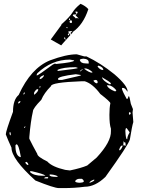

<svg xmlns="http://www.w3.org/2000/svg" viewBox="-20 -921 724 988"><path d="M413.1 -630.9H424.8Q497.1 -596.7 568.4 -539.1Q636.7 -480.5 636.7 -450.2H634.8Q624 -468.8 612.3 -468.8H611.3Q607.4 -468.8 607.4 -463.9Q612.3 -446.3 631.8 -412.1H634.8Q637.7 -412.1 641.6 -425.8H643.6Q646.5 -424.8 653.3 -386.7L664.1 -359.4L662.1 -341.8L666 -293Q659.2 -271.5 648.4 -204.1Q642.6 -177.7 522.5 -10.7Q469.7 40 416 40Q363.3 46.9 308.6 46.9H283.2Q258.8 46.9 162.1 7.8Q39.1 -103.5 39.1 -161.1Q21.5 -199.2 9.8 -229.5Q9.8 -245.1 46.9 -345.7Q46.9 -408.2 76.2 -432.6Q138.7 -570.3 237.3 -610.4Q321.3 -641.6 375 -641.6ZM130.9 -215.8V-207Q146.5 -174.8 171.9 -128.9Q171.9 -115.2 223.6 -89.8Q248 -62.5 315.4 -46.9L339.8 -43.9Q396.5 -55.7 428.7 -69.3L477.5 -110.4Q552.7 -191.4 550.8 -246.1V-258.8Q543 -281.2 543 -330.1Q543 -365.2 547.9 -389.6Q547.9 -397.5 496.1 -437.5Q457 -490.2 416 -502.9H400.4Q242.2 -497.1 242.2 -477.5Q207 -442.4 192.4 -407.2Q149.4 -363.3 149.4 -347.7Q137.7 -297.9 130.9 -215.8ZM168.9 -537.1V-532.2Q175.8 -532.2 252 -588.9L262.7 -593.8L269.5 -591.8Q361.3 -600.6 361.3 -609.4V-610.4L339.8 -614.3Q246.1 -614.3 171.9 -543.9ZM278.3 -514.6V-513.7L281.2 -509.8H299.8L395.5 -532.2V-535.2L370.1 -539.1Q278.3 -528.3 278.3 -514.6ZM59.6 -173.8V-163.1Q61.5 -119.1 85 -112.3L86.9 -113.3V-115.2Q76.2 -178.7 64.5 -178.7ZM276.4 -561.5V-555.7Q380.9 -567.4 380.9 -571.3L370.1 -575.2H368.2Q304.7 -575.2 276.4 -561.5ZM390.6 -612.3Q395.5 -594.7 419.9 -594.7L434.6 -593.8L436.5 -594.7V-600.6Q436.5 -617.2 409.2 -619.1Q390.6 -617.2 390.6 -612.3ZM134.8 -40V-35.2Q154.3 -16.6 198.2 -16.6H212.9V-17.6Q206.1 -25.4 143.6 -40ZM367.2 9.8V12.7Q367.2 17.6 387.7 19.5Q411.1 18.6 411.1 12.7V9.8Q408.2 2.9 401.4 -1H389.6Q375 -1 367.2 9.8ZM625 -248Q627 -206.1 632.8 -205.1H634.8Q634.8 -219.7 646.5 -238.3V-241.2L631.8 -261.7H629.9Q626 -261.7 625 -248ZM530.3 -482.4V-480.5Q538.1 -463.9 570.3 -451.2H575.2L578.1 -455.1V-457Q556.6 -482.4 536.1 -482.4ZM504.9 -523.4V-521.5Q510.7 -504.9 543.9 -487.3H547.9L550.8 -491.2V-492.2Q544.9 -501 504.9 -523.4ZM416 -569.3 414.1 -567.4V-566.4Q439.5 -546.9 454.1 -546.9L455.1 -548.8V-550.8Q433.6 -569.3 416 -569.3ZM235.4 -23.4V-19.5Q235.4 -10.7 274.4 -10.7L276.4 -12.7V-14.6Q257.8 -23.4 235.4 -23.4ZM482.4 -580.1V-578.1Q495.1 -560.5 511.7 -560.5Q511.7 -575.2 488.3 -583H486.3ZM155.3 -443.4V-434.6H158.2Q176.8 -450.2 176.8 -460L175.8 -461.9H169.9Q160.2 -455.1 155.3 -443.4ZM460.9 -504.9Q469.7 -492.2 479.5 -492.2L482.4 -496.1V-498Q482.4 -509.8 470.7 -509.8Q460.9 -507.8 460.9 -504.9ZM592.8 -149.4 593.8 -147.5Q602.5 -147.5 611.3 -169.9V-171.9H607.4Q599.6 -171.9 592.8 -149.4ZM183.6 -513.7Q195.3 -513.7 206.1 -530.3V-534.2Q183.6 -527.3 183.6 -513.7ZM621.1 -172.9 626 -169.9Q627.9 -192.4 620.1 -188.5H618.2L616.2 -197.3L614.3 -172.9ZM440.4 18.6V19.5H442.4Q465.8 10.7 465.8 4.9L463.9 2.9Q444.3 9.8 440.4 18.6ZM110.4 -85V-83Q114.3 -76.2 121.1 -72.3H126Q126 -82 116.2 -87.9H114.3ZM208 -3.9V-2.9H225.6L228.5 -5.9L225.6 -9.8H221.7Q209 -9.8 208 -3.9ZM643.6 -340.8V-334L646.5 -330.1L652.3 -335V-340.8L648.4 -343.8H646.5ZM73.2 -388.7Q81.1 -388.7 85 -397.5V-400.4Q73.2 -400.4 73.2 -388.7ZM28.3 -238.3Q30.3 -224.6 33.2 -224.6L35.2 -226.6V-233.4L33.2 -241.2H32.2ZM392.6 -553.7V-552.7L406.2 -564.5L404.3 -565.4Q390.6 -557.6 392.6 -553.7ZM100.6 -434.6H101.6Q107.4 -436.5 107.4 -445.3H105.5Q100.6 -443.4 100.6 -434.6ZM103.5 -265.6V-263.7H107.4L110.4 -267.6V-270.5H108.4ZM182.6 -475.6V-470.7H185.5L189.5 -473.6V-475.6ZM345.7 -751Q341.8 -748 338.9 -747.1Q347.7 -757.8 351.6 -759.8V-760.7H341.8L332 -758.8L331.1 -756.8L337.9 -747.1L341.8 -740.2L306.6 -701.2L294.9 -687.5L241.2 -717.8L294.9 -791Q295.9 -793.9 296.9 -796.4Q297.9 -798.8 300.8 -799.8Q339.8 -835 353 -856.9Q366.2 -878.9 394.5 -901.4Q419.9 -890.6 434.6 -874Q408.2 -793 353.5 -755.9V-752.9L342.8 -741.2L346.7 -751ZM369.1 -841.8Q388.7 -863.3 371.1 -861.3H368.2V-858.4L374 -849.6V-848.6L369.1 -846.7H358.4L355.5 -843.8L354.5 -841.8L355.5 -839.8Q365.2 -833 371.1 -825.2Q371.1 -831.1 385.7 -825.2ZM349.6 -804.7Q351.6 -814.5 346.7 -816.4H342.8L338.9 -813.5Q335.9 -801.8 346.7 -802.7L349.6 -803.7ZM311.5 -728.5 309.6 -724.6 315.4 -716.8H317.4L314.5 -728.5ZM334 -750 329.1 -745.1V-743.2L332 -738.3L335 -742.2L335.9 -747.1ZM337.9 -826.2 335 -825.2Q335 -818.4 336.9 -817.4L340.8 -818.4V-821.3ZM325.2 -782.2H322.3V-778.3L324.2 -776.4H327.1V-779.3Z"/></svg>

Font: Love Ya Like A Sister
Style: Regular
Weight: 400
Designer: Kimberly Geswein
Foundry: Kimberly Geswein
Version: Version 1.002 2007